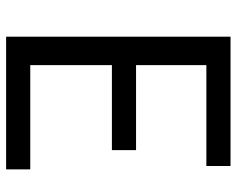

<svg xmlns="http://www.w3.org/2000/svg" viewBox="-93 -681 774 628"><g transform="rotate(90 294.0 -367.0)"><path d="M100 0V-734H523V-655H193V-425H471V-346H193V-79H534V0Z"/></g></svg>

Font: Source Han Sans SC
Style: Regular
Weight: 400
Designer: Ryoko NISHIZUKA 西塚涼子 (kana, bopomofo & ideographs); Paul D. Hunt (Latin, Greek & Cyrillic); Sandoll Communications 산돌커뮤니
Foundry: Adobe
Version: Version 2.002;hotconv 1.0.116;makeotfexe 2.5.65601; ttfautoh